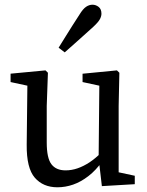

<svg xmlns="http://www.w3.org/2000/svg" viewBox="-20 -778 623 811"><path d="M227.6 -576.5Q242.3 -600 256.5 -623.1Q270.8 -646.2 285.7 -669.7Q300.7 -693.1 316 -716.8Q330.4 -740.4 343.6 -749.3Q356.8 -758.1 370.5 -758.1Q384.9 -758.1 396.7 -748.8Q408.5 -739.5 408.5 -720Q408.5 -709.3 401.9 -696.9Q395.2 -684.4 374.7 -665.3Q354.2 -647.1 334.2 -628.8Q314.2 -610.5 294.1 -592.9Q273.9 -575.3 253.4 -556.8ZM549.3 0 410.3 8.2 396.6 -108.9 399.7 -431.2 421.3 -411.4 328.7 -431.4V-466.6L473.9 -480.7L484.2 -470.7L481.2 -330.6V-29.7L454.8 -55.9L549.3 -35.6ZM177.4 -330.6V-176.3Q177.4 -110.4 197.1 -84.4Q216.8 -58.4 256.9 -58.4Q282.6 -58.4 307.8 -67.1Q333.1 -75.8 358.3 -92.4Q383.5 -109.1 407.9 -133.8H429.9V-81.9H378L412.9 -97.7Q385.1 -58.4 353.2 -34Q321.3 -9.5 288.7 1.8Q256 13.1 222.5 13.1Q162.3 13.1 127 -27.4Q91.8 -67.9 92.8 -166.9L95.8 -431.2L117.5 -411.4L24.7 -431.4V-466.8L172.1 -480.7L182.4 -470.7Z"/></svg>

Font: Adobe Variable Font Prototype
Style: Regular
Weight: 389
Designer: Frank Grießhammer
Foundry: Adobe
Version: Version 1.004;hotconv 1.0.113;makeotfexe 2.5.65598